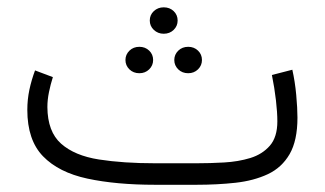

<svg xmlns="http://www.w3.org/2000/svg" viewBox="-20 -512 900 532"><path d="M523.9 0H410.2Q301.8 0 222.2 -17.1Q142.6 -34.2 99.1 -79.1Q55.7 -124 55.7 -207.5Q55.7 -236.3 61.5 -263.7Q67.4 -291 77.1 -316.9L126.5 -298.3Q120.1 -278.3 115.7 -256.8Q111.3 -235.4 111.3 -215.3Q111.8 -147 149.4 -113.8Q187 -80.6 254.2 -70.1Q321.3 -59.6 410.2 -59.6H524.4Q561.5 -59.6 600.8 -61.8Q640.1 -64 673.6 -74.2Q707 -84.5 727.8 -108.4Q748.5 -132.3 748.5 -175.8Q748.5 -200.2 744.6 -234.1Q740.7 -268.1 733.4 -304.2L790 -318.8Q797.4 -286.1 800.8 -249Q804.2 -211.9 804.2 -186Q804.2 -122.6 782.5 -85Q760.7 -47.4 721.9 -29.3Q683.1 -11.2 632.6 -5.6Q582 0 523.9 0ZM395 -455.1Q395 -470.7 406.2 -481.2Q417.5 -491.7 433.6 -491.7Q450.2 -491.7 461.2 -481.2Q472.2 -470.7 472.2 -455.1Q472.2 -439.9 461.2 -429.2Q450.2 -418.5 433.6 -418.5Q417.5 -418.5 406.2 -429.2Q395 -439.9 395 -455.1ZM462.9 -345.7Q462.9 -360.8 473.9 -371.6Q484.9 -382.3 501.5 -382.3Q517.6 -382.3 528.6 -371.8Q539.6 -361.3 539.6 -345.7Q539.6 -330.6 528.6 -319.8Q517.6 -309.1 501.5 -309.1Q484.9 -309.1 473.9 -319.8Q462.9 -330.6 462.9 -345.7ZM327.6 -345.7Q327.6 -360.8 338.6 -371.6Q349.6 -382.3 366.2 -382.3Q382.3 -382.3 393.3 -371.8Q404.3 -361.3 404.3 -345.7Q404.3 -330.6 393.3 -319.8Q382.3 -309.1 366.2 -309.1Q349.6 -309.1 338.6 -319.8Q327.6 -330.6 327.6 -345.7Z"/></svg>

Font: Vazirmatn RD FD ExtraLight
Style: Regular
Weight: 200
Designer: Saber Rastikerdar
Foundry: Saber Rastikerdar
Version: Version 33.003